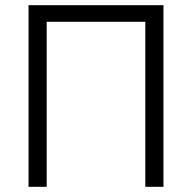

<svg xmlns="http://www.w3.org/2000/svg" viewBox="-20 -720 740 740"><path d="M540 -636H160V0H90V-700H610V0H540Z"/></svg>

Font: Retni Sans
Style: Regular
Weight: 400
Designer: Vitaly Kuzmin
Foundry: ParaType Ltd.
Version: Version 1.00;March 2, 2019;FontCreator 11.5.0.2425 64-bit; t